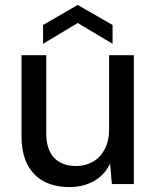

<svg xmlns="http://www.w3.org/2000/svg" viewBox="-20 -744 631 776"><path d="M260 12Q201 12 158 -10.5Q115 -33 91 -79Q67 -125 67 -194V-521H167V-205Q167 -139 199 -106Q231 -73 287 -73Q325 -73 355 -90Q385 -107 403 -140.5Q421 -174 421 -223V-521H521V0H432L425 -83Q404 -38 361 -13Q318 12 260 12ZM154 -567V-643L294 -724L435 -643V-567L294 -651Z"/></svg>

Font: DM Sans 10pt Medium
Style: Regular
Weight: 500
Version: Version 4.004;gftools[0.9.30]